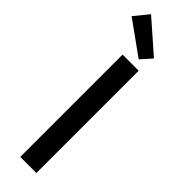

<svg xmlns="http://www.w3.org/2000/svg" viewBox="-339 -981 978 978"><g transform="rotate(45 150.0 -492.5)"><path d="M97 0H213V-737H97ZM172 -778 224 -836 54 -985 -9 -908Z"/></g></svg>

Font: Source Han Sans JP Medium
Style: Regular
Weight: 500
Designer: Ryoko NISHIZUKA 西塚涼子 (kana, bopomofo & ideographs); Paul D. Hunt (Latin, Greek & Cyrillic); Sandoll Communications 산돌커뮤니
Foundry: Adobe
Version: Version 2.002;hotconv 1.0.116;makeotfexe 2.5.65601